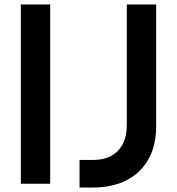

<svg xmlns="http://www.w3.org/2000/svg" viewBox="-20 -820 790 857"><path d="M73 0V-800H204V0ZM394 17H335V-106H394Q467 -106 506.5 -147Q546 -188 546 -262V-800H677V-255Q677 -170 642.5 -109Q608 -48 545 -15.5Q482 17 394 17Z"/></svg>

Font: Martian Mono SemiExpanded Medium
Style: Regular
Weight: 500
Width: 6
Designer: Roman Shamin
Foundry: Evil Martians
Version: Version 1.000